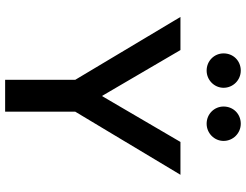

<svg xmlns="http://www.w3.org/2000/svg" viewBox="-125 -843 958 748"><g transform="rotate(90 354.0 -469.0)"><path d="M188 -861C188 -825 217 -795 255 -795C292 -795 322 -825 322 -861C322 -898 292 -928 255 -928C217 -928 188 -899 188 -861ZM395 -861C395 -825 424 -795 462 -795C499 -795 529 -825 529 -861C529 -898 499 -928 462 -928C424 -928 395 -899 395 -861ZM661 -693H533L354 -387L175 -693H46L291 -283V-10H415V-283Z"/></g></svg>

Font: Bluebird
Style: Li
Weight: 300
Designer: Jasper
Foundry: Cannot Into Space Fonts
Version: Version 0.98